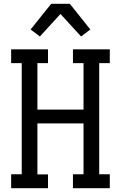

<svg xmlns="http://www.w3.org/2000/svg" viewBox="-20 -996 640 1016"><path d="M234 0H39V-74H95V-662H39V-735H234V-662H178V-416H422V-662H366V-735H561V-662H505V-74H561V0H366V-74H422V-343H178V-73H234ZM191 -803 142 -840 251 -976H349L355 -969L458 -840L409 -803L300 -922Z"/></svg>

Font: Iosevka Etoile
Style: Regular
Weight: 400
Designer: Belleve Invis
Foundry: Belleve Invis
Version: Version 33.2.4